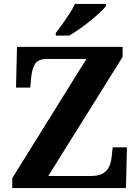

<svg xmlns="http://www.w3.org/2000/svg" viewBox="-20 -951 706 971"><path d="M42 0V-50L417 -653H220Q173 -653 157.5 -628Q142 -603 138 -562L133 -508H61L66 -714H600V-663L224 -61H440Q481 -61 503 -75.5Q525 -90 534 -113Q543 -136 545 -161L550 -206H622L617 0ZM262 -784Q277 -803 295.5 -829Q314 -855 331.5 -882Q349 -909 359 -931H516V-921Q507 -908 485.5 -888Q464 -868 437 -846Q410 -824 382 -804.5Q354 -785 330 -771H262Z"/></svg>

Font: Noto Serif Kannada
Style: Regular
Weight: 400
Designer: Universal Thirst, Indian Type Foundry and the Monotype Design Team
Foundry: Monotype Imaging Inc.
Version: Version 2.003